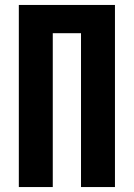

<svg xmlns="http://www.w3.org/2000/svg" viewBox="-20 -755 540 775"><path d="M56 0V-735H444V0H307V-621H193V0Z"/></svg>

Font: Iosevka Term Curly Heavy
Style: Regular
Weight: 900
Designer: Belleve Invis
Foundry: Belleve Invis
Version: Version 32.3.0